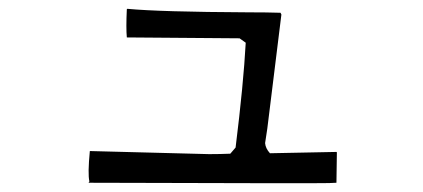

<svg xmlns="http://www.w3.org/2000/svg" viewBox="-20 -538 960 436"><path d="M745 -192 744 -123Q736 -122 692 -122H570L181 -123L183 -126Q179 -143 184 -195L455 -188Q480 -188 503 -189L515 -203Q533 -348 538 -441L524 -451L268 -453Q266 -474 268 -517L269 -518Q343 -511 544 -510Q587 -510 617 -509L619 -505L587 -246L582 -213Q583 -201 593 -190L744 -193Z"/></svg>

Font: cwTeXYen
Style: Medium
Weight: 500
Version: Version 1.17